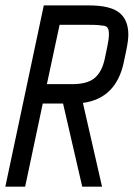

<svg xmlns="http://www.w3.org/2000/svg" viewBox="-23 -704 504 724"><path d="M153.8 -386.7H249.5Q306.2 -386.7 333.7 -409.7Q361.3 -432.6 372.1 -482.4L381.3 -526.9Q387.7 -556.6 387.7 -573.2Q387.7 -584.5 386.5 -589.8Q385.3 -595.2 381.8 -600.1Q378.4 -605 369.4 -606.7Q360.4 -608.4 347.9 -609.4Q335.4 -610.4 312.5 -610.4H201.7ZM312.5 -683.6Q392.1 -683.6 426.5 -656.5Q460.9 -629.4 460.9 -573.2Q460.9 -550.8 452.6 -511.2L443.4 -467.8Q414.6 -333 289.6 -315.9L361.8 0H287.1L214.8 -313.5H138.2L71.8 0H-2.9L142.1 -683.6Z"/></svg>

Font: Anka/Coder Narrow
Style: Italic
Weight: 400
Width: 3
Italic angle: -12°
Monospace: yes
Version: Version 001.100